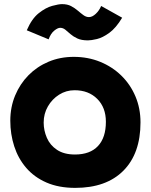

<svg xmlns="http://www.w3.org/2000/svg" viewBox="-20 -830 732 932"><path d="M345 82Q265 82 205.5 56Q146 30 107 -15.5Q68 -61 49 -120Q30 -179 30 -244Q30 -310 53.5 -366.5Q77 -423 118.5 -465Q160 -507 216 -530.5Q272 -554 338 -554Q407 -554 466 -530Q525 -506 569 -463Q613 -420 637.5 -362Q662 -304 662 -236Q662 -85 579 -1.5Q496 82 345 82ZM344 -80Q417 -80 455.5 -121Q494 -162 494 -239Q494 -308 452 -350Q410 -392 342 -392Q301 -392 267 -370.5Q233 -349 212.5 -313.5Q192 -278 192 -235Q192 -197 207.5 -161Q223 -125 257 -102.5Q291 -80 344 -80ZM110 -683Q134 -739 168 -766Q202 -793 233.5 -801.5Q265 -810 281 -810Q307 -810 325 -800.5Q343 -791 357.5 -778.5Q372 -766 385 -756.5Q398 -747 412 -747Q428 -747 445 -763Q462 -779 471 -801L573 -744Q543 -694 510.5 -670.5Q478 -647 450.5 -640.5Q423 -634 407 -634Q375 -634 355 -643.5Q335 -653 322 -664.5Q309 -676 297.5 -685.5Q286 -695 272 -695Q260 -695 243 -681Q226 -667 216 -639Z"/></svg>

Font: KN Bobohei
Style: Bold
Weight: 700
Designer: Kingnam Type Foundry
Version: Version 1.710;March 18, 2023